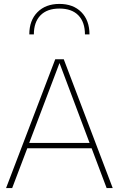

<svg xmlns="http://www.w3.org/2000/svg" viewBox="-20 -949 600 969"><path d="M279.8 -929.2Q210.4 -929.2 169.2 -887.7Q127.9 -846.2 127.9 -775.4H150.9Q150.9 -837.4 184.3 -871.6Q217.8 -905.8 279.8 -905.8Q342.3 -905.8 375.5 -871.6Q408.7 -837.4 408.7 -775.4H431.6Q431.6 -846.2 390.6 -887.7Q349.6 -929.2 279.8 -929.2ZM117.7 -200.7H442.4L518.1 0H548.8L301.8 -649.9H258.8L10.7 0H41.5ZM127.4 -227.5 280.3 -630.9 432.1 -227.5Z"/></svg>

Font: Estedad-FD-VF Thin
Style: Regular
Weight: 100
Designer: Amin Abedi
Version: Version 5.0